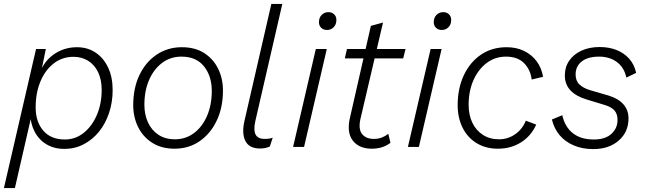

<svg xmlns="http://www.w3.org/2000/svg" viewBox="-40 -750 3300 980"><path d="M-20 210 144 -500H194L166 -364L157 -359Q177 -430 230.5 -469.5Q284 -509 353 -509Q407 -509 448 -481.5Q489 -454 512 -405Q535 -356 535 -290Q535 -228 516.5 -173Q498 -118 465 -77.5Q432 -37 387 -13.5Q342 10 289 10Q236 10 197 -13.5Q158 -37 136.5 -78.5Q115 -120 114 -174L128 -191L36 210ZM291 -38Q345 -38 387.5 -72Q430 -106 454.5 -163.5Q479 -221 479 -291Q479 -344 460.5 -382Q442 -420 409.5 -440Q377 -460 335 -460Q278 -460 234.5 -426.5Q191 -393 166.5 -334.5Q142 -276 142 -202Q142 -128 181 -83Q220 -38 291 -38Z M851 9Q784 9 736.5 -21.5Q689 -52 664.5 -102.5Q640 -153 640 -213Q640 -300 671.5 -366.5Q703 -433 759.5 -471Q816 -509 888 -509Q956 -509 1002.5 -479Q1049 -449 1073.5 -399Q1098 -349 1098 -288Q1098 -201 1066 -134Q1034 -67 978.5 -29Q923 9 851 9ZM853 -39Q908 -39 950.5 -71Q993 -103 1017 -159Q1041 -215 1041 -286Q1041 -361 1001.5 -411Q962 -461 886 -461Q830 -461 787.5 -429Q745 -397 721 -342Q697 -287 697 -215Q697 -166 715 -126Q733 -86 768 -62.5Q803 -39 853 -39Z M1287 8Q1232 8 1212.5 -30.5Q1193 -69 1208 -134L1345 -730H1401L1263 -131Q1253 -86 1264.5 -63.5Q1276 -41 1311 -41Q1336 -41 1352 -47L1337 -2Q1325 3 1313.5 5.5Q1302 8 1287 8Z M1628 -500 1512 0H1456L1572 -500ZM1629 -597Q1611 -597 1599.5 -608Q1588 -619 1588 -637Q1588 -660 1602 -674Q1616 -688 1636 -688Q1654 -688 1665.5 -677Q1677 -666 1677 -648Q1677 -625 1663 -611Q1649 -597 1629 -597Z M1858 9Q1793 9 1761 -32Q1729 -73 1746 -148L1853 -618L1915 -635L1800 -144Q1788 -91 1808 -66Q1828 -41 1868 -41Q1891 -41 1909 -48Q1927 -55 1942 -67L1953 -21Q1932 -5 1908 2Q1884 9 1858 9ZM1720 -452 1731 -500H2030L2018 -452Z M2214 -500 2098 0H2042L2158 -500ZM2215 -597Q2197 -597 2185.5 -608Q2174 -619 2174 -637Q2174 -660 2188 -674Q2202 -688 2222 -688Q2240 -688 2251.5 -677Q2263 -666 2263 -648Q2263 -625 2249 -611Q2235 -597 2215 -597Z M2501 9Q2439 9 2392.5 -19.5Q2346 -48 2321 -98.5Q2296 -149 2296 -213Q2296 -299 2327.5 -366Q2359 -433 2415 -471Q2471 -509 2546 -509Q2596 -509 2635 -490Q2674 -471 2699 -437.5Q2724 -404 2732 -358L2674 -344Q2667 -396 2634 -428.5Q2601 -461 2543 -461Q2487 -461 2444 -428.5Q2401 -396 2376.5 -340.5Q2352 -285 2352 -215Q2352 -163 2371 -123.5Q2390 -84 2425 -61.5Q2460 -39 2507 -39Q2552 -39 2589 -64.5Q2626 -90 2644 -134L2697 -114Q2671 -56 2619.5 -23.5Q2568 9 2501 9Z M2988 11Q2932 11 2888 -8Q2844 -27 2816 -60.5Q2788 -94 2777 -140L2830 -162Q2843 -103 2883.5 -70.5Q2924 -38 2991 -38Q3049 -38 3080.5 -66.5Q3112 -95 3112 -138Q3112 -169 3095.5 -187Q3079 -205 3044 -215L2955 -242Q2901 -258 2872 -288.5Q2843 -319 2843 -365Q2843 -408 2865.5 -440.5Q2888 -473 2928 -491.5Q2968 -510 3021 -510Q3067 -510 3105 -495.5Q3143 -481 3170 -452Q3197 -423 3207 -378L3157 -354Q3146 -406 3108.5 -433.5Q3071 -461 3018 -461Q2961 -461 2929.5 -436.5Q2898 -412 2898 -370Q2898 -337 2918 -318.5Q2938 -300 2971 -290L3067 -262Q3116 -247 3142 -217.5Q3168 -188 3168 -146Q3168 -76 3118 -32.5Q3068 11 2988 11Z"/></svg>

Font: Kantumruy Pro Light
Style: Italic
Weight: 300
Italic angle: -13°
Version: Version 1.002